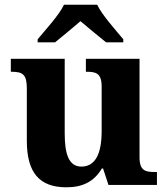

<svg xmlns="http://www.w3.org/2000/svg" viewBox="-20 -786 712 816"><path d="M140 -619V-606H214C241 -628 292 -670 322 -696C352 -670 404 -628 431 -606H504V-619C473 -657 414 -721 393 -766H252C231 -721 171 -657 140 -619ZM262 10C330 10 379 -13 413 -70H418L441 0H647V-55H638C600 -55 573 -59 573 -117V-536H345V-481H348C386 -481 412 -476 412 -419V-229C412 -136 387 -78 326 -78C271 -78 255 -134 255 -220V-536H26V-481H30C78 -481 94 -468 94 -410V-188C94 -54 146 10 262 10Z"/></svg>

Font: Noto Serif Hentaigana Bold
Style: Regular
Weight: 700
Designer: Kazuhiro Yamada
Foundry: nipponia
Version: Version 1.000